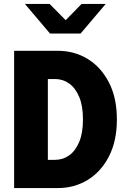

<svg xmlns="http://www.w3.org/2000/svg" viewBox="-20 -959 640 979"><path d="M224 -144H261Q301 -144 333 -167Q365 -190 384 -235.5Q403 -281 403 -350Q403 -419 384 -464.5Q365 -510 333 -533Q301 -556 261 -556H224ZM52 0V-700H274Q359 -700 427 -658.5Q495 -617 535.5 -538.5Q576 -460 576 -350Q576 -240 535.5 -161.5Q495 -83 427 -41.5Q359 0 274 0ZM235 -788 107 -939H233L315 -856L396 -939H519L391 -788Z"/></svg>

Font: Red Hat Mono VF Light
Style: Regular
Weight: 300
Monospace: yes
Designer: Pentagram, MCKL
Foundry: Pentagram, MCKL
Version: Version 1.023